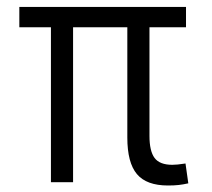

<svg xmlns="http://www.w3.org/2000/svg" viewBox="-20 -538 626 567"><path d="M476.1 9.8Q412.6 9.8 384.3 -23.9Q356 -57.6 356 -131.8V-457.5H195.8V0H130.4V-457.5H37.1V-517.6H529.3V-457.5H421.4V-136.7Q421.4 -91.8 436.5 -71.5Q451.7 -51.3 488.8 -51.3Q495.6 -51.3 504.9 -52.2Q514.2 -53.2 527.8 -55.2L536.1 3.4Q521 6.8 507.6 8.3Q494.1 9.8 476.1 9.8Z"/></svg>

Font: Cascadia Mono PL Light
Style: Regular
Weight: 300
Monospace: yes
Designer: Aaron Bell
Foundry: Saja Typeworks
Version: Version 2404.023; ttfautohint (v1.8.4)